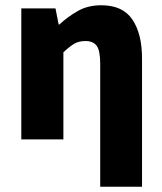

<svg xmlns="http://www.w3.org/2000/svg" viewBox="-20 -530 617 730"><path d="M361 180V-288Q361 -338 347.5 -356Q334 -374 305 -374Q279 -374 261 -363Q243 -352 221 -331V0H61V-498H191L203 -437H206Q237 -466 275.5 -488Q314 -510 365 -510Q447 -510 483.5 -455.5Q520 -401 520 -308V180Z"/></svg>

Font: Source Sans 3 ExtraBold
Style: Regular
Weight: 800
Designer: Paul D. Hunt
Foundry: Adobe
Version: Version 3.052;hotconv 1.1.0;makeotfexe 2.6.0